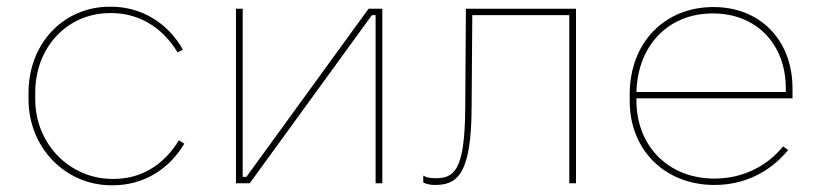

<svg xmlns="http://www.w3.org/2000/svg" viewBox="-20 -546 2446 572"><path d="M312 6H316C406 6 483 -40 529 -118L513 -128C468 -54 400 -13 319 -13H315C188 -13 85 -117 85 -250V-270C85 -406 181 -507 308 -507H312C393 -507 464 -465 509 -390L525 -398C480 -478 401 -526 311 -526H307C169 -526 65 -416 65 -270V-250C65 -106 175 6 312 6Z M683 0H724L1088 -501H1099V0H1119V-520H1078L714 -19H703V-520H683Z M1275 5C1340 5 1384 -22 1385 -224L1387 -501H1676V0H1696V-520H1368L1366 -224C1365 -33 1331 -15 1276 -15C1260 -15 1249 -18 1241 -23V-2C1251 2 1261 5 1275 5Z M2108 5H2109C2195 5 2272 -31 2328 -99L2313 -110C2264 -49 2190 -14 2109 -14H2108C1972 -14 1876 -110 1876 -247V-253H2341V-283C2341 -426 2245 -525 2106 -525H2105C1959 -525 1856 -418 1856 -265V-245C1856 -99 1961 5 2108 5ZM1876 -272C1880 -412 1972 -506 2103 -506H2104C2233 -506 2321 -415 2321 -283V-272Z"/></svg>

Font: Fixel Display Thin
Style: Regular
Weight: 100
Designer: AlfaBravo + MacPaw
Foundry: Kyrylo Tkachov, Marchela Mozhyna, Serhii Makarenko, Maria Weinstein, Zakhar Kryvoshyya
Version: Version 1.211